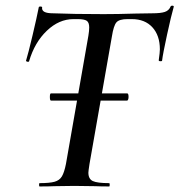

<svg xmlns="http://www.w3.org/2000/svg" viewBox="-20 -673 647 693"><path d="M160 -323Q160 -336 164 -336H439Q444 -336 444 -323Q444 -318 442.5 -314Q441 -310 439 -310H164Q160 -310 160 -323ZM123 -12Q159 -12 177 -17Q195 -22 203.5 -36.5Q212 -51 218 -81L299 -544Q302 -562 302 -574Q302 -592 293 -598Q284 -604 261 -604H245Q193 -604 149 -562Q105 -520 85 -452Q85 -450 81 -450Q78 -450 75.5 -451.5Q73 -453 74 -454Q82 -480 97.5 -545.5Q113 -611 120 -647Q121 -650 127 -649.5Q133 -649 132 -646Q129 -625 171 -625Q245 -622 354 -622Q405 -622 467 -624L530 -625Q560 -625 575 -630Q590 -635 596 -650Q598 -653 603 -652.5Q608 -652 607 -648Q598 -617 583 -548Q568 -479 565 -454Q565 -452 560 -452Q552 -452 553 -456Q557 -484 557 -495Q557 -545 530 -574.5Q503 -604 456 -604H440Q410 -604 400 -592Q390 -580 384 -542L303 -81Q299 -55 299 -50Q299 -27 315 -19.5Q331 -12 374 -12Q376 -12 376 -6Q376 0 374 0Q342 0 324 -1L248 -2L176 -1Q157 0 123 0Q121 0 121 -6Q121 -12 123 -12Z"/></svg>

Font: Cormorant Infant SemiBold
Style: Italic
Weight: 600
Italic angle: -10°
Designer: Christian Thalmann (Catharsis Fonts)
Foundry: Catharsis Fonts
Version: Version 4.000